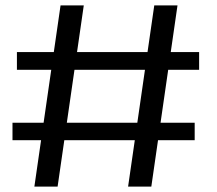

<svg xmlns="http://www.w3.org/2000/svg" viewBox="-20 -695 808 715"><path d="M457 0H543.5L641 -675H554.5ZM26.5 -173H705V-238H26.5ZM108 0H194.5L292 -675H205.5ZM43 -435H721.5V-501H43Z"/></svg>

Font: Anybody Expanded
Style: Regular
Weight: 400
Width: 7
Version: Version 1.113;gftools[0.9.25]